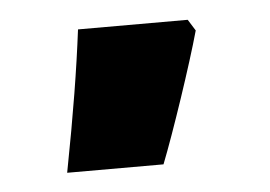

<svg xmlns="http://www.w3.org/2000/svg" viewBox="-30 -850 382 272"><g transform="rotate(-5 161.0 -714.5)"><path d="M245 -815H89C82 -759 72 -697 56 -614H193C210 -657 242 -752 255 -799Z"/></g></svg>

Font: Noto Sans Armenian Condensed Black
Style: Regular
Weight: 900
Width: 3
Designer: Monotype Design Team
Foundry: Monotype Imaging Inc.
Version: Version 2.008